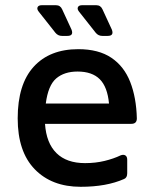

<svg xmlns="http://www.w3.org/2000/svg" viewBox="-20 -703 593 738"><path d="M290 15Q179 15 113.5 -52.5Q48 -120 48 -248Q48 -379 109.5 -446.5Q171 -514 281 -514Q359 -514 408 -481Q457 -448 480.5 -388Q504 -328 506 -248Q506 -227 485 -227H153Q158 -153 197 -114.5Q236 -76 307 -76Q347 -76 382 -84.5Q417 -93 444 -106Q455 -110 462 -105.5Q469 -101 469 -89V-37Q469 -20 457 -15Q423 0 381.5 7.5Q340 15 290 15ZM278 -428Q227 -428 196 -401.5Q165 -375 156 -305H399Q393 -369 363.5 -398.5Q334 -428 278 -428ZM218 -565Q203 -565 193 -577L129 -658Q121 -668 124.5 -675.5Q128 -683 141 -683H195Q212 -683 219 -667L255 -589Q264 -565 239 -565ZM373 -565Q358 -565 348 -577L284 -658Q276 -668 279.5 -675.5Q283 -683 296 -683H350Q367 -683 374 -667L410 -589Q419 -565 394 -565Z"/></svg>

Font: Pitagon Sans Medium
Style: Regular
Weight: 500
Designer: Travis Tran
Foundry: Pitagon
Version: Version 1.001; ttfautohint (v1.8.4.7-5d5b);gftools[0.9.26]